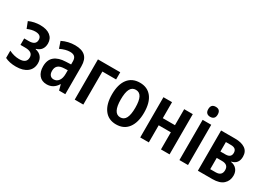

<svg xmlns="http://www.w3.org/2000/svg" viewBox="-13 -1493 3084 2244"><g transform="rotate(30 1529.0 -371.0)"><path d="M181 10Q94 10 33 -21V-119Q102 -85 170 -85Q270 -85 270 -163Q270 -237 166 -237H102V-324H164Q258 -324 258 -394Q258 -459 176 -459Q127 -459 71 -434L37 -521Q108 -553 189 -553Q277 -553 325 -515Q373 -477 373 -411Q373 -364 350 -332Q327 -300 281 -287V-282Q333 -271 360 -237.5Q387 -204 387 -153Q387 -77 332.5 -33.5Q278 10 181 10Z M596 10Q529 10 492.5 -34.5Q456 -79 456 -152Q456 -241 509 -285Q562 -329 660 -332L729 -335V-376Q729 -418 709 -437.5Q689 -457 645 -457Q588 -457 515 -422L484 -512Q567 -553 660 -553Q752 -553 798 -510Q844 -467 844 -377V0H760L740 -74H737Q687 10 596 10ZM638 -81Q679 -81 704 -114.5Q729 -148 729 -208V-257L681 -255Q625 -253 599 -229Q573 -205 573 -160Q573 -121 590.5 -101Q608 -81 638 -81Z M971 0V-543H1272V-446H1087V0Z M1532 10Q1430 10 1373.5 -64.5Q1317 -139 1317 -272Q1317 -406 1373.5 -479.5Q1430 -553 1535 -553Q1637 -553 1693.5 -480.5Q1750 -408 1750 -272Q1750 -140 1693.5 -65Q1637 10 1532 10ZM1534 -86Q1584 -86 1608 -132Q1632 -178 1632 -272Q1632 -366 1608 -411.5Q1584 -457 1534 -457Q1483 -457 1459.5 -411Q1436 -365 1436 -272Q1436 -86 1534 -86Z M1855 0V-543H1971V-327H2135V-543H2251V0H2135V-231H1971V0Z M2442 -617Q2412 -617 2395 -633.5Q2378 -650 2378 -684Q2378 -752 2442 -752Q2506 -752 2506 -684Q2506 -650 2489 -633.5Q2472 -617 2442 -617ZM2384 0V-543H2500V0Z M2633 0V-543H2822Q2909 -543 2958.5 -509Q3008 -475 3008 -405Q3008 -307 2917 -287V-283Q2966 -276 2994.5 -243Q3023 -210 3023 -158Q3023 -88 2975 -44Q2927 0 2829 0ZM2749 -326H2818Q2893 -326 2893 -390Q2893 -454 2818 -454H2749ZM2749 -88H2822Q2906 -88 2906 -165Q2906 -240 2820 -240H2749Z"/></g></svg>

Font: Noto Sans Condensed SemiBold
Style: Regular
Weight: 600
Width: 3
Designer: Monotype Design Team
Foundry: Monotype Imaging Inc.
Version: Version 2.013; ttfautohint (v1.8.4.7-5d5b)